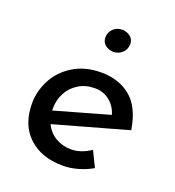

<svg xmlns="http://www.w3.org/2000/svg" viewBox="-120 -731 762 836"><g transform="rotate(20 261.0 -313.5)"><path d="M364 -101 399 -29Q368 -11 332.5 -1Q297 9 263 9Q164 9 104.5 -46.5Q45 -102 45 -201Q45 -257 72.5 -310Q100 -363 154.5 -396.5Q209 -430 284 -430Q365 -430 420 -385Q475 -340 491 -238L152 -143Q169 -107 201.5 -88.5Q234 -70 273 -70Q318 -70 364 -101ZM138 -211V-201L389 -272Q378 -310 349 -333Q320 -356 281 -356Q238 -356 205.5 -336Q173 -316 155.5 -283Q138 -250 138 -211ZM305 -636Q326 -636 342.5 -623.5Q359 -611 359 -589Q359 -565 342 -548.5Q325 -532 300 -532Q278 -533 262.5 -545.5Q247 -558 247 -580Q247 -603 263.5 -619.5Q280 -636 305 -636Z"/></g></svg>

Font: Josefin Sans
Style: Italic
Weight: 400
Italic angle: -7°
Designer: Santiago Orozco
Foundry: Typemade
Version: Version 2.000